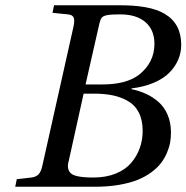

<svg xmlns="http://www.w3.org/2000/svg" viewBox="-20 -712 711 732"><path d="M38.1 0 43.9 -28.8 100.1 -35.2Q118.2 -37.6 127.7 -48.1Q137.2 -58.6 142.1 -83L259.8 -608.9Q265.6 -634.8 260.7 -645.3Q255.9 -655.8 238.8 -657.2L180.2 -663.1L186 -691.9H426.8Q551.8 -693.4 607.9 -659.2Q670.9 -622.1 670.9 -541Q670.9 -511.7 659.7 -485.1Q648.4 -458.5 626.5 -435.8Q604.5 -413.1 567.4 -397Q530.3 -380.9 481.9 -375L481 -372.1Q510.3 -366.2 535.6 -354.7Q561 -343.3 583.5 -324Q606 -304.7 618.9 -274.7Q631.8 -244.6 631.8 -207Q631.8 -188 628.7 -169.4Q625.5 -150.9 616.7 -129.9Q607.9 -108.9 594 -90.6Q580.1 -72.3 557.4 -55.4Q534.7 -38.6 505.4 -26.6Q476.1 -14.6 434.1 -7.3Q392.1 0 341.8 0ZM242.2 -99.1Q237.8 -84.5 239.3 -72.8Q240.7 -61 248.8 -52.5Q256.8 -43.9 278.3 -39.6Q299.8 -35.2 335.9 -35.2Q384.3 -35.2 421.4 -50.3Q458.5 -65.4 480.2 -91.1Q502 -116.7 512.9 -147.5Q523.9 -178.2 523.9 -212.9Q523.9 -253.9 509.3 -282.7Q494.6 -311.5 467.5 -326.9Q440.4 -342.3 409.2 -348.6Q377.9 -355 337.9 -355H298.8ZM306.2 -390.1H371.1Q460.9 -390.1 509.8 -426.8Q568.8 -473.6 568.8 -544.9Q568.8 -597.7 534.7 -627.4Q500.5 -657.2 438 -657.2Q403.8 -657.2 388.7 -654.3Q373.5 -651.4 368.2 -645Q362.8 -638.7 358.9 -622.1Z"/></svg>

Font: Linguistics Pro
Style: Italic
Weight: 400
Italic angle: -12°
Designer: Stefan Peev, Context Ltd
Foundry: Stefan Peev, Context Ltd
Version: Version 001.000